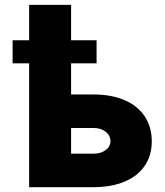

<svg xmlns="http://www.w3.org/2000/svg" viewBox="-20 -775 682 795"><path d="M379.9 -512.7H274.4V-383.8H367.2Q441.4 -383.8 495.8 -360.4Q550.3 -336.9 579.3 -293Q608.4 -249 608.4 -189.5Q608.4 -131.3 579.3 -88.6Q550.3 -45.9 495.8 -22.9Q441.4 0 367.2 0H100.6V-512.7H32.2V-608.4H100.6V-754.9H274.4V-608.4H379.9ZM367.2 -138.7Q397.5 -138.7 417.2 -153.3Q437 -168 437.5 -190.4Q437 -214.4 417.2 -229.7Q397.5 -245.1 367.2 -245.1H274.4V-138.7Z"/></svg>

Font: Pretendard JP Black
Style: Regular
Weight: 900
Designer: Base glyphs from Inter by Rasmus Andersson; Hangeul glyphs from Noto Sans CJK(Source Han Sans) by Jang Soo-young and Kan
Foundry: Kil Hyung-jin
Version: Version 1.309